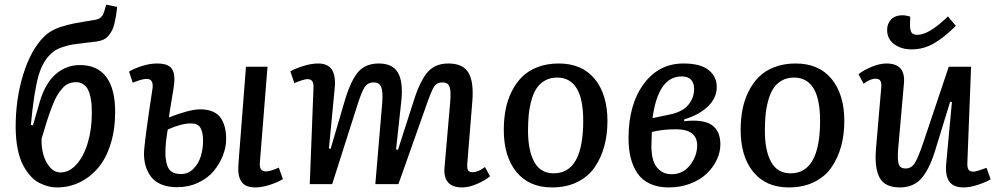

<svg xmlns="http://www.w3.org/2000/svg" viewBox="-20 -798 4322 832"><path d="M227.1 14.2Q208.5 14.2 190.2 9.8Q171.9 5.4 150.9 -5.1Q129.9 -15.6 112.1 -35.4Q94.2 -55.2 79.6 -83Q64.9 -110.8 56.4 -153.6Q47.9 -196.3 47.9 -249Q47.9 -370.6 81.1 -476.8Q114.3 -583 170.9 -639.2Q186 -654.3 206.3 -665.5Q226.6 -676.8 253.9 -684.6Q281.2 -692.4 298.6 -696Q315.9 -699.7 349.6 -705.1Q383.3 -710.4 392.1 -711.9Q399.4 -713.4 405.5 -715.6Q411.6 -717.8 416 -722.4Q420.4 -727.1 423.1 -729.7Q425.8 -732.4 428.7 -740.5Q431.6 -748.5 432.6 -751.2Q433.6 -753.9 436.5 -764.6Q439.5 -775.4 439.9 -777.8L487.8 -768.1Q484.9 -743.7 482.7 -729.7Q480.5 -715.8 476.1 -696.8Q471.7 -677.7 465.8 -666.7Q460 -655.8 450.9 -644.3Q441.9 -632.8 429 -626.7Q416 -620.6 398.9 -618.2Q387.7 -616.7 351.6 -612.5Q315.4 -608.4 296.6 -605.5Q277.8 -602.5 252.7 -594.5Q227.5 -586.4 212.9 -575.2Q167 -540.5 147 -470Q127 -399.4 113.8 -256.8L123 -254.9L152.8 -358.9Q176.8 -438 221.9 -477.1Q267.1 -516.1 326.2 -516.1Q402.3 -516.1 440.7 -464.4Q479 -412.6 479 -313Q479 -236.3 459.2 -173.6Q439.5 -110.8 405 -70.3Q370.6 -29.8 325 -7.8Q279.3 14.2 227.1 14.2ZM160.2 -196.8Q158.7 -162.6 167.5 -129.6Q176.3 -96.7 196 -73.7Q215.8 -50.8 242.2 -50.8Q279.8 -50.8 311 -85Q342.3 -119.1 360.1 -178.2Q377.9 -237.3 377.9 -307.1Q377.9 -327.1 377 -343Q376 -358.9 371.8 -378.4Q367.7 -397.9 360.8 -410.9Q354 -423.8 340.8 -432.9Q327.6 -441.9 310.1 -441.9Q292.5 -441.9 278.1 -436Q263.7 -430.2 250.7 -415.8Q237.8 -401.4 227.3 -383.8Q216.8 -366.2 205.3 -335.9Q193.8 -305.7 183.8 -274.7Q173.8 -243.7 160.2 -196.8Z M711.9 -289.1Q802.2 -324.2 847.2 -324.2Q880.4 -324.2 903.6 -313.7Q926.8 -303.2 938.5 -283.9Q950.2 -264.6 955.1 -243.2Q960 -221.7 960 -194.8Q960 -160.2 946 -124.5Q932.1 -88.9 906.7 -57.6Q881.3 -26.4 839.4 -6.6Q797.4 13.2 747.1 13.2Q708 13.2 679.2 1.2Q650.4 -10.7 634.5 -32Q618.7 -53.2 611.3 -77.9Q604 -102.5 604 -131.8Q604 -174.8 641.1 -416Q645.5 -456.1 615.7 -456.1Q607.9 -456.1 598.9 -454.1Q589.8 -452.1 584 -450.2Q578.1 -448.2 568.4 -444.6Q558.6 -440.9 555.2 -439.9L539.1 -487.8Q561 -501 595.2 -512Q629.4 -522.9 661.1 -522.9Q701.2 -522.9 718.5 -506.8Q735.8 -490.7 735.8 -455.1Q735.8 -439.9 731.9 -414.3Q728 -388.7 721.7 -352.1Q715.3 -315.4 711.9 -289.1ZM1045.9 -508.8H1139.2L1106 -92.8Q1103 -55.2 1131.8 -55.2Q1152.3 -55.2 1188 -71.8L1206.1 -22Q1185.5 -8.8 1150.1 2.7Q1114.7 14.2 1085.9 14.2Q1043 14.2 1025.9 -11.2Q1008.8 -36.6 1013.2 -87.9ZM707 -236.8Q696.8 -180.7 696.8 -136.2Q696.8 -90.8 711.2 -67.4Q725.6 -43.9 764.2 -43.9Q795.4 -43.9 817.9 -66.4Q840.3 -88.9 850.1 -120.6Q859.9 -152.3 859.9 -188Q859.9 -225.1 848.6 -244.1Q837.4 -263.2 807.1 -263.2Q766.1 -263.2 707 -236.8Z M1636.2 -351.1Q1640.1 -401.4 1631.8 -421.1Q1623.5 -440.9 1599.6 -440.9Q1572.8 -440.9 1559.1 -418.9Q1545.4 -397 1523.4 -326.2L1419.4 0H1322.3L1338.4 -416Q1339.4 -437 1333.3 -446Q1327.1 -455.1 1311.5 -455.1Q1297.9 -455.1 1255.4 -438L1238.3 -488.8Q1259.3 -501 1294.4 -512Q1329.6 -522.9 1358.4 -522.9Q1400.4 -522.9 1417.7 -496.8Q1435.1 -470.7 1430.7 -418.9L1405.3 -154.8L1412.6 -152.8L1475.6 -367.2Q1501.5 -451.7 1533.2 -487.3Q1564.9 -522.9 1621.6 -522.9Q1681.2 -522.9 1704.3 -483.4Q1727.5 -443.8 1719.2 -361.8L1696.3 -150.9L1704.6 -148.9L1774.4 -366.2Q1801.8 -450.7 1834.2 -486.8Q1866.7 -522.9 1922.4 -522.9Q1987.3 -522.9 2010.7 -481.7Q2034.2 -440.4 2026.4 -355L2005.4 -95.2Q2002.9 -71.3 2007.3 -61.5Q2011.7 -51.8 2027.3 -51.8Q2052.7 -51.8 2081.5 -74.2L2103.5 -34.2Q2082 -16.1 2047.1 -1Q2012.2 14.2 1983.4 14.2Q1939.5 14.2 1920.9 -8.8Q1902.3 -31.7 1906.2 -71.8L1930.7 -354Q1935.1 -402.3 1928.2 -421.6Q1921.4 -440.9 1897.5 -440.9Q1872.6 -440.9 1860.8 -422.4Q1849.1 -403.8 1827.1 -340.8Q1823.2 -330.1 1821.3 -324.2L1706.5 0H1606.4Z M2163.1 -234.9Q2163.1 -281.2 2170.9 -322.5Q2178.7 -363.8 2197 -400.9Q2215.3 -438 2242.2 -464.8Q2269 -491.7 2309.8 -507.3Q2350.6 -522.9 2401.4 -522.9Q2502.4 -522.9 2557.4 -455.6Q2612.3 -388.2 2612.3 -273.9Q2612.3 -214.8 2598.6 -164.6Q2585 -114.3 2557.1 -73.5Q2529.3 -32.7 2481.9 -9.3Q2434.6 14.2 2372.1 14.2Q2272.5 14.2 2217.8 -53Q2163.1 -120.1 2163.1 -234.9ZM2379.4 -46.9Q2507.3 -46.9 2507.3 -274.9Q2507.3 -461.9 2394 -461.9Q2364.3 -461.9 2341.6 -449Q2318.8 -436 2305.2 -415.3Q2291.5 -394.5 2283 -363.8Q2274.4 -333 2271.2 -301.5Q2268.1 -270 2268.1 -231.9Q2268.1 -145.5 2295.2 -96.2Q2322.3 -46.9 2379.4 -46.9Z M2941.9 -522.9Q2834.5 -522.9 2769 -433.6Q2703.6 -344.2 2703.6 -199.2Q2703.6 -151.9 2712.9 -114.5Q2722.2 -77.1 2741.9 -47.6Q2761.7 -18.1 2796.1 -2Q2830.6 14.2 2877.9 14.2Q2928.7 14.2 2971.7 -2.4Q3014.6 -19 3042.5 -45.7Q3070.3 -72.3 3085.9 -105.2Q3101.6 -138.2 3101.6 -171.9Q3101.6 -230.5 3064.9 -256.1Q3028.3 -281.7 2944.8 -272.9V-280.8Q3009.3 -299.8 3047.6 -336.7Q3085.9 -373.5 3085.9 -420.9Q3085.9 -466.8 3050.3 -494.9Q3014.6 -522.9 2941.9 -522.9ZM2987.8 -413.1Q2987.8 -373 2961.9 -342.5Q2936 -312 2877.9 -300.8L2807.6 -286.1Q2832 -466.8 2933.6 -466.8Q2962.4 -466.8 2975.1 -451.9Q2987.8 -437 2987.8 -413.1ZM2804.7 -226.1Q2850.6 -237.8 2908.7 -237.8Q3001 -237.8 3001 -168Q3001 -122.1 2970.2 -82.5Q2939.5 -43 2890.6 -43Q2858.9 -43 2838.4 -60.5Q2817.9 -78.1 2810.3 -104.2Q2802.7 -130.4 2802.7 -165Q2802.7 -176.3 2804.7 -226.1Z M3189.5 -234.9Q3189.5 -281.2 3197.3 -322.5Q3205.1 -363.8 3223.4 -400.9Q3241.7 -438 3268.6 -464.8Q3295.4 -491.7 3336.2 -507.3Q3377 -522.9 3427.7 -522.9Q3528.8 -522.9 3583.7 -455.6Q3638.7 -388.2 3638.7 -273.9Q3638.7 -214.8 3625 -164.6Q3611.3 -114.3 3583.5 -73.5Q3555.7 -32.7 3508.3 -9.3Q3460.9 14.2 3398.4 14.2Q3298.8 14.2 3244.1 -53Q3189.5 -120.1 3189.5 -234.9ZM3405.8 -46.9Q3533.7 -46.9 3533.7 -274.9Q3533.7 -461.9 3420.4 -461.9Q3390.6 -461.9 3367.9 -449Q3345.2 -436 3331.5 -415.3Q3317.9 -394.5 3309.3 -363.8Q3300.8 -333 3297.6 -301.5Q3294.4 -270 3294.4 -231.9Q3294.4 -145.5 3321.5 -96.2Q3348.6 -46.9 3405.8 -46.9Z M4122.1 -686Q4087.9 -725.1 4087.9 -727.1Q4005.9 -647 3955.1 -647Q3938 -647 3930.7 -656.2Q3923.3 -665.5 3923.3 -689L3924.3 -726.1Q3904.8 -731.9 3890.1 -731.9Q3859.9 -731.9 3842 -714.1Q3824.2 -696.3 3824.2 -668Q3824.2 -629.4 3854.7 -606.7Q3885.3 -584 3930.2 -584Q3982.4 -584 4027.6 -610.4Q4072.8 -636.7 4122.1 -686ZM3700.2 -476.1Q3719.7 -492.7 3755.6 -507.8Q3791.5 -522.9 3821.3 -522.9Q3905.3 -522.9 3897 -436L3872.1 -153.8Q3868.2 -105 3874.5 -86.4Q3880.9 -67.9 3904.3 -67.9Q3929.2 -67.9 3944.1 -91.3Q3959 -114.7 3981.9 -183.1L4091.3 -508.8H4188L4171.9 -92.8Q4170.9 -72.3 4176.8 -63.2Q4182.6 -54.2 4198.2 -54.2Q4210.4 -54.2 4254.9 -70.8L4272.9 -21Q4252.4 -8.8 4218 2.7Q4183.6 14.2 4155.3 14.2Q4111.8 14.2 4093.8 -11.2Q4075.7 -36.6 4080.1 -87.9L4105 -356L4097.2 -356.9L4030.3 -139.2Q4004.9 -59.6 3970.7 -22.7Q3936.5 14.2 3878.9 14.2Q3815.4 14.2 3792.2 -27.1Q3769 -68.4 3775.9 -152.8L3798.3 -414.1Q3800.8 -436 3795.7 -446.5Q3790.5 -457 3774.9 -457Q3750.5 -457 3722.2 -435.1Z"/></svg>

Font: Literata Book Medium
Style: Italic
Weight: 500
Italic angle: -3°
Designer: Latin by Veronika Burian and Jose Scaglione. Greek by Irene Vlachou. Cyrillic by Vera Evstafieva
Foundry: TypeTogether
Version: Version 1.003;PS 001.003;hotconv 1.0.88;makeotf.lib2.5.64775